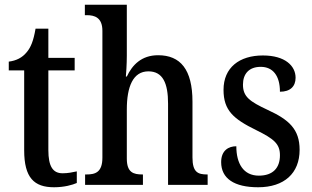

<svg xmlns="http://www.w3.org/2000/svg" viewBox="-20 -780 1317 810"><path d="M208 10C251 10 286 0 304 -8V-57C285 -53 267 -49 244 -49C203 -49 184 -78 184 -147V-483H295V-536H184V-659H130C121 -607 110 -580 92 -559C74 -537 49 -524 17 -520V-483H82V-146C82 -30 124 10 208 10Z M339 0H583V-44H581C543 -44 515 -52 515 -111V-318C515 -414 541 -479 606 -479C667 -479 689 -429 689 -343V0H856V-44H854C815 -44 792 -53 792 -116V-351C792 -487 741 -547 647 -547C577 -547 538 -506 515 -457H511C512 -467 515 -509 515 -545V-760H338V-716H346C378 -716 412 -707 412 -650V-115C412 -53 382 -44 345 -44H339Z M1069 10C1179 10 1244 -49 1244 -148C1244 -235 1199 -275 1110 -316C1033 -352 1005 -372 1005 -423C1005 -468 1030 -498 1080 -498C1131 -498 1161 -461 1161 -393C1204 -393 1227 -415 1227 -452C1227 -502 1183 -546 1089 -546C990 -546 923 -495 923 -401C923 -314 965 -278 1061 -231C1136 -194 1161 -173 1161 -125C1161 -72 1132 -39 1072 -39C1007 -39 977 -90 977 -163C945 -163 913 -146 913 -96C913 -27 968 10 1069 10Z"/></svg>

Font: Noto Serif Georgian Condensed Medium
Style: Regular
Weight: 500
Width: 3
Designer: Monotype Design Team, Akaki Razmadze
Foundry: Google LLC
Version: Version 2.003